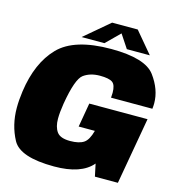

<svg xmlns="http://www.w3.org/2000/svg" viewBox="-124 -919 941 1025"><g transform="rotate(15 346.5 -407.0)"><path d="M268 4Q79 4 37 -74Q-5 -152 -5 -247.5Q-5 -290.5 2 -340Q25 -502.5 111.5 -591.8Q198 -681 401.5 -681Q590.5 -681 644 -608.2Q697.5 -535.5 697.5 -460Q697.5 -445 695.5 -429.5H467Q468.5 -444 468.5 -456.5Q468.5 -500.5 449.2 -514Q430 -527.5 380 -527.5Q327 -527.5 290.8 -501.5Q254.5 -475.5 230.5 -332.5Q222.5 -282.5 222.5 -248Q222.5 -203 241.5 -176.2Q260.5 -149.5 315 -149.5Q365.5 -149.5 391 -167Q415.5 -183.5 429.5 -236H340L363 -369H685L620 0H493L478.5 -68.5Q417.5 4 268 4ZM369 -818H510.5L608.5 -701.5H481.5L432.5 -775.5L357.5 -701.5H231.5Z"/></g></svg>

Font: Rudi
Style: Regular
Weight: 400
Italic angle: -10°
Designer: Tyler Finck
Foundry: Etcetera Type Company
Version: Version 1.111; ttfautohint (v1.8.4)